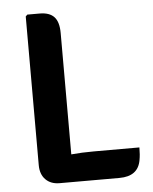

<svg xmlns="http://www.w3.org/2000/svg" viewBox="-51 -732 619 777"><g transform="rotate(-5 258.5 -343.5)"><path d="M308 -114H494Q494 -84 490 -63Q479 2 403 2H160Q124 2 103 -19.5Q82 -41 82 -78V-682L89 -689H139Q179 -689 198 -668.5Q217 -648 217 -603V-110Q260 -114 308 -114Z"/></g></svg>

Font: Signika
Style: Semibold
Weight: 600
Designer: Anna Giedrys
Foundry: Anna Giedrys
Version: Version 1.001